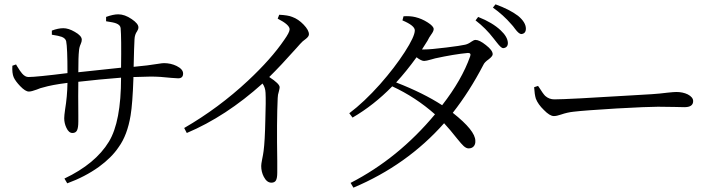

<svg xmlns="http://www.w3.org/2000/svg" viewBox="-20 -816 3290 885"><path d="M290 29 277 7Q420 -61 482 -163Q538 -255 538 -458Q436 -450 341 -439Q340 -382 341 -286Q341 -263 341 -256Q341 -227 335 -215Q329 -203 314 -203Q297 -203 286 -227Q276 -248 276 -271Q276 -283 280 -311Q290 -371 291 -434Q219 -425 179 -413Q168 -411 149 -403Q125 -394 113 -394Q97 -394 73 -419Q51 -442 43 -460Q35 -479 37 -513L54 -519Q55 -517 58 -512Q73 -487 82 -477Q96 -461 111 -461Q147 -461 291 -479Q291 -597 285 -626Q282 -639 265 -646Q252 -651 219 -656V-675Q248 -686 272 -686Q296 -686 325 -669Q357 -651 357 -633Q357 -624 352 -613Q345 -598 344 -581Q341 -556 341 -483Q450 -494 538 -504Q540 -642 536 -687Q534 -701 516 -708Q504 -713 469 -718V-738Q502 -750 525 -750Q555 -750 587 -728Q618 -707 618 -690Q618 -681 612 -672Q601 -657 600 -635Q600 -621 598 -587Q597 -533 596 -508Q663 -514 710 -522Q728 -525 736 -525Q767 -525 794 -512Q824 -497 824 -477Q824 -455 801 -455Q793 -455 770 -457Q718 -463 674 -463Q653 -463 601 -461Q597 -461 595 -461Q595 -459 595 -455Q591 -338 582 -284Q567 -193 527 -138Q495 -90 436 -47Q372 -1 290 29Z M1231 26Q1210 26 1196 -1Q1184 -24 1184 -51Q1184 -60 1188 -80Q1193 -104 1195 -120Q1201 -165 1203 -262Q1206 -351 1204 -388Q1203 -413 1190 -431Q1021 -279 841 -203L829 -226Q988 -318 1123 -444Q1230 -544 1290 -632Q1315 -667 1315 -681Q1315 -702 1260 -730L1267 -748Q1308 -746 1327 -738Q1355 -728 1379.5 -702.5Q1404 -677 1404 -658Q1404 -648 1390 -637Q1374 -626 1363 -613Q1358 -607 1347 -595Q1274 -513 1221 -461Q1269 -430 1269 -414Q1269 -409 1266 -397Q1260 -378 1260 -364Q1255 -257 1258 -73Q1258 -34 1258 -21Q1258 5 1252 15.5Q1246 26 1231 26Z M1609 49 1596 27Q1816 -86 1985 -289Q1896 -368 1788 -418Q1703 -331 1605 -274L1590 -294Q1658 -345 1732 -428Q1799 -504 1845.5 -576Q1892 -648 1892 -676Q1892 -698 1835 -722L1840 -741Q1871 -743 1895 -737Q1924 -730 1951.5 -712.5Q1979 -695 1979 -682Q1979 -672 1967 -656Q1957 -642 1952 -631L1951 -629Q1934 -601 1925 -588H1935Q1965 -588 2037 -597Q2103 -605 2124 -610Q2138 -613 2153 -624Q2164 -632 2172 -632Q2190 -632 2220 -608Q2251 -584 2251 -566Q2251 -557 2233 -543Q2213 -529 2208 -517Q2144 -394 2067 -296Q2171 -214 2171 -167Q2172 -151 2163.5 -141.5Q2155 -132 2140 -132Q2129 -132 2117 -143Q2108 -151 2087 -177Q2054 -219 2027 -248Q1856 -55 1609 49ZM2018 -331Q2109 -448 2147 -556Q2153 -572 2137 -572Q2073 -566 1986 -547Q1980 -545 1968 -542Q1944 -535 1935 -535Q1922 -535 1900 -552Q1853 -487 1806 -436Q1932 -387 2018 -331ZM2299 -594Q2290 -594 2270 -620Q2260 -632 2255 -639Q2219 -686 2172 -722L2184 -738Q2250 -712 2288 -676Q2320 -646 2321 -618Q2321 -596 2299 -594ZM2383 -659Q2372 -659 2354 -683Q2344 -697 2337 -704Q2300 -747 2252 -781L2264 -796Q2328 -773 2368 -743Q2404 -713 2404 -684Q2404 -661 2383 -659Z M2533 -281Q2514 -281 2487 -309Q2460 -335 2450 -361Q2444 -380 2442 -414L2460 -420Q2462 -417 2465 -413Q2483 -384 2493 -374Q2511 -358 2535 -358Q2595 -358 2902 -377Q2975 -381 2986 -382Q3018 -384 3058 -389Q3086 -392 3098 -392Q3127 -392 3150 -381Q3175 -368 3175 -350Q3175 -322 3135 -322Q3121 -322 3090 -323Q3045 -324 3013 -324Q2965 -324 2822 -316Q2673 -307 2623 -301Q2595 -298 2566 -288Q2546 -281 2533 -281Z"/></svg>

Font: GenRyuMin TW R
Style: Regular
Weight: 400
Version: Version 1.501;PS 1;hotconv 16.6.51;makeotf.lib2.5.65220